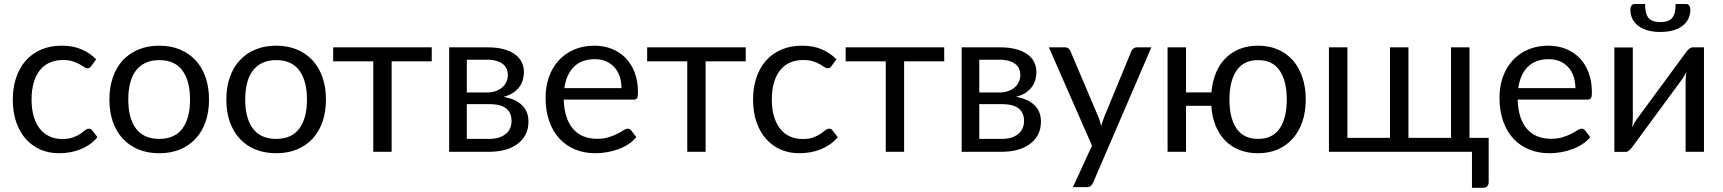

<svg xmlns="http://www.w3.org/2000/svg" viewBox="-20 -736 8353 931"><path d="M423 -416.5Q419 -411 415 -408Q411 -405 404 -405Q396.5 -405 387.5 -411.2Q378.5 -417.5 365.2 -425Q352 -432.5 332.8 -438.8Q313.5 -445 285.5 -445Q248 -445 219.5 -431.8Q191 -418.5 171.8 -393.5Q152.5 -368.5 142.8 -333Q133 -297.5 133 -253.5Q133 -207.5 143.5 -171.8Q154 -136 173.2 -111.8Q192.5 -87.5 219.8 -74.8Q247 -62 281 -62Q313.5 -62 334.5 -69.8Q355.5 -77.5 369.2 -87Q383 -96.5 392.2 -104.2Q401.5 -112 410.5 -112Q421.5 -112 427.5 -103.5L452.5 -71Q436 -50.5 415 -36Q394 -21.5 369.8 -11.8Q345.5 -2 319 2.5Q292.5 7 265 7Q217.5 7 176.8 -10.5Q136 -28 106 -61.2Q76 -94.5 59 -143Q42 -191.5 42 -253.5Q42 -310 57.8 -358Q73.5 -406 103.8 -440.8Q134 -475.5 178.2 -495Q222.5 -514.5 280 -514.5Q333.5 -514.5 374.2 -497.2Q415 -480 446.5 -448.5Z M752.5 -514.5Q808 -514.5 852.5 -496Q897 -477.5 928.5 -443.5Q960 -409.5 976.8 -361.2Q993.5 -313 993.5 -253.5Q993.5 -193.5 976.8 -145.5Q960 -97.5 928.5 -63.5Q897 -29.5 852.5 -11.2Q808 7 752.5 7Q696.5 7 651.8 -11.2Q607 -29.5 575.5 -63.5Q544 -97.5 527.2 -145.5Q510.5 -193.5 510.5 -253.5Q510.5 -313 527.2 -361.2Q544 -409.5 575.5 -443.5Q607 -477.5 651.8 -496Q696.5 -514.5 752.5 -514.5ZM752.5 -62.5Q827.5 -62.5 864.5 -112.8Q901.5 -163 901.5 -253Q901.5 -343.5 864.5 -394Q827.5 -444.5 752.5 -444.5Q714.5 -444.5 686.2 -431.5Q658 -418.5 639.2 -394Q620.5 -369.5 611.2 -333.8Q602 -298 602 -253Q602 -163 639.2 -112.8Q676.5 -62.5 752.5 -62.5Z M1319.5 -514.5Q1375 -514.5 1419.5 -496Q1464 -477.5 1495.5 -443.5Q1527 -409.5 1543.8 -361.2Q1560.5 -313 1560.5 -253.5Q1560.5 -193.5 1543.8 -145.5Q1527 -97.5 1495.5 -63.5Q1464 -29.5 1419.5 -11.2Q1375 7 1319.5 7Q1263.5 7 1218.8 -11.2Q1174 -29.5 1142.5 -63.5Q1111 -97.5 1094.2 -145.5Q1077.5 -193.5 1077.5 -253.5Q1077.5 -313 1094.2 -361.2Q1111 -409.5 1142.5 -443.5Q1174 -477.5 1218.8 -496Q1263.5 -514.5 1319.5 -514.5ZM1319.5 -62.5Q1394.5 -62.5 1431.5 -112.8Q1468.5 -163 1468.5 -253Q1468.5 -343.5 1431.5 -394Q1394.5 -444.5 1319.5 -444.5Q1281.5 -444.5 1253.2 -431.5Q1225 -418.5 1206.2 -394Q1187.5 -369.5 1178.2 -333.8Q1169 -298 1169 -253Q1169 -163 1206.2 -112.8Q1243.5 -62.5 1319.5 -62.5Z M2073.5 -438.5H1879V0H1790V-438.5H1595.5V-506.5H2073.5Z M2352.5 -62.5Q2402.5 -62.5 2431.5 -85.8Q2460.5 -109 2460.5 -149.5Q2460.5 -167.5 2455 -182.2Q2449.5 -197 2437 -208Q2424.5 -219 2403.8 -225Q2383 -231 2353 -231H2243.5V-62.5ZM2243.5 -446.5V-287.5H2341Q2363 -287.5 2381.8 -293.8Q2400.5 -300 2414 -311.2Q2427.5 -322.5 2435 -338.2Q2442.5 -354 2442.5 -373Q2442.5 -387 2437.5 -400.2Q2432.5 -413.5 2420.5 -423.8Q2408.5 -434 2389 -440.2Q2369.5 -446.5 2341 -446.5ZM2343.5 -506.5Q2390.5 -506.5 2424 -497Q2457.5 -487.5 2479 -471.2Q2500.5 -455 2510.5 -433Q2520.5 -411 2520.5 -386Q2520.5 -369.5 2516 -351.5Q2511.5 -333.5 2500.2 -317Q2489 -300.5 2469.8 -287.2Q2450.5 -274 2421.5 -266.5Q2479.5 -256.5 2511 -226.2Q2542.5 -196 2542.5 -146.5Q2542.5 -109.5 2527.8 -82.2Q2513 -55 2487.2 -36.5Q2461.5 -18 2427 -9Q2392.5 0 2353 0H2158V-506.5Z M2993.5 -308.5Q2993.5 -339.5 2984.8 -365.2Q2976 -391 2959.2 -409.8Q2942.5 -428.5 2918.5 -438.8Q2894.5 -449 2864 -449Q2800 -449 2762.8 -411.8Q2725.5 -374.5 2716.5 -308.5ZM3065.5 -71Q3049 -51 3026 -36.2Q3003 -21.5 2976.8 -12Q2950.5 -2.5 2922.5 2.2Q2894.5 7 2867 7Q2814.5 7 2770.2 -10.8Q2726 -28.5 2693.8 -62.8Q2661.5 -97 2643.5 -147.5Q2625.5 -198 2625.5 -263.5Q2625.5 -316.5 2641.8 -362.5Q2658 -408.5 2688.5 -442.2Q2719 -476 2763 -495.2Q2807 -514.5 2862 -514.5Q2907.5 -514.5 2946.2 -499.2Q2985 -484 3013.2 -455.2Q3041.5 -426.5 3057.5 -384.2Q3073.5 -342 3073.5 -288Q3073.5 -267 3069 -260Q3064.5 -253 3052 -253H2713.5Q2715 -205 2726.8 -169.5Q2738.5 -134 2759.5 -110.2Q2780.5 -86.5 2809.5 -74.8Q2838.5 -63 2874.5 -63Q2908 -63 2932.2 -70.8Q2956.5 -78.5 2974 -87.5Q2991.5 -96.5 3003.2 -104.2Q3015 -112 3023.5 -112Q3034.5 -112 3040.5 -103.5Z M3596 -438.5H3401.5V0H3312.5V-438.5H3118V-506.5H3596Z M4012.5 -416.5Q4008.5 -411 4004.5 -408Q4000.5 -405 3993.5 -405Q3986 -405 3977 -411.2Q3968 -417.5 3954.8 -425Q3941.5 -432.5 3922.2 -438.8Q3903 -445 3875 -445Q3837.5 -445 3809 -431.8Q3780.5 -418.5 3761.2 -393.5Q3742 -368.5 3732.2 -333Q3722.5 -297.5 3722.5 -253.5Q3722.5 -207.5 3733 -171.8Q3743.5 -136 3762.8 -111.8Q3782 -87.5 3809.2 -74.8Q3836.5 -62 3870.5 -62Q3903 -62 3924 -69.8Q3945 -77.5 3958.8 -87Q3972.5 -96.5 3981.8 -104.2Q3991 -112 4000 -112Q4011 -112 4017 -103.5L4042 -71Q4025.5 -50.5 4004.5 -36Q3983.5 -21.5 3959.2 -11.8Q3935 -2 3908.5 2.5Q3882 7 3854.5 7Q3807 7 3766.2 -10.5Q3725.5 -28 3695.5 -61.2Q3665.5 -94.5 3648.5 -143Q3631.5 -191.5 3631.5 -253.5Q3631.5 -310 3647.2 -358Q3663 -406 3693.2 -440.8Q3723.5 -475.5 3767.8 -495Q3812 -514.5 3869.5 -514.5Q3923 -514.5 3963.8 -497.2Q4004.5 -480 4036 -448.5Z M4558.5 -438.5H4364V0H4275V-438.5H4080.5V-506.5H4558.5Z M4837.5 -62.5Q4887.5 -62.5 4916.5 -85.8Q4945.5 -109 4945.5 -149.5Q4945.5 -167.5 4940 -182.2Q4934.5 -197 4922 -208Q4909.5 -219 4888.8 -225Q4868 -231 4838 -231H4728.5V-62.5ZM4728.5 -446.5V-287.5H4826Q4848 -287.5 4866.8 -293.8Q4885.5 -300 4899 -311.2Q4912.5 -322.5 4920 -338.2Q4927.5 -354 4927.5 -373Q4927.5 -387 4922.5 -400.2Q4917.5 -413.5 4905.5 -423.8Q4893.5 -434 4874 -440.2Q4854.5 -446.5 4826 -446.5ZM4828.5 -506.5Q4875.5 -506.5 4909 -497Q4942.5 -487.5 4964 -471.2Q4985.5 -455 4995.5 -433Q5005.5 -411 5005.5 -386Q5005.5 -369.5 5001 -351.5Q4996.5 -333.5 4985.2 -317Q4974 -300.5 4954.8 -287.2Q4935.5 -274 4906.5 -266.5Q4964.5 -256.5 4996 -226.2Q5027.5 -196 5027.5 -146.5Q5027.5 -109.5 5012.8 -82.2Q4998 -55 4972.2 -36.5Q4946.5 -18 4912 -9Q4877.5 0 4838 0H4643V-506.5Z M5563 -506.5 5280.5 149.5Q5276 159.5 5269.2 165.5Q5262.5 171.5 5248.5 171.5H5182.5L5275 -29.5L5066 -506.5H5143Q5154.5 -506.5 5161.2 -500.8Q5168 -495 5170.5 -488L5306 -169Q5314 -148 5319.5 -125Q5326.5 -148.5 5334.5 -169.5L5466 -488Q5469 -496 5476.2 -501.2Q5483.5 -506.5 5492.5 -506.5Z M6080.5 -62.5Q6150.5 -62.5 6185 -112.8Q6219.5 -163 6219.5 -253Q6219.5 -343.5 6185 -394Q6150.5 -444.5 6080.5 -444.5Q6010.5 -444.5 5976 -394Q5941.5 -343.5 5941.5 -253Q5941.5 -163 5976 -112.8Q6010.5 -62.5 6080.5 -62.5ZM5854 -288Q5858.5 -340 5875.8 -382Q5893 -424 5922.2 -453.5Q5951.5 -483 5991.2 -498.8Q6031 -514.5 6080.5 -514.5Q6133.5 -514.5 6176.2 -496Q6219 -477.5 6249 -443.5Q6279 -409.5 6295.2 -361.2Q6311.5 -313 6311.5 -253.5Q6311.5 -193.5 6295 -145.5Q6278.5 -97.5 6248 -63.5Q6217.5 -29.5 6175 -11.2Q6132.5 7 6080.5 7Q6030 7 5989.8 -9Q5949.5 -25 5920.5 -54.8Q5891.5 -84.5 5874.2 -127Q5857 -169.5 5853.5 -223H5731V0H5641.5V-506.5H5731V-288Z M7198.5 -67.5V147Q7198.5 160 7191.2 167.2Q7184 174.5 7172.5 174.5H7117.5V0H6424V-506.5H6513.5V-67.5H6720V-506.5H6809.5V-67.5H7016V-506.5H7105.5V-67.5Z M7619 -308.5Q7619 -339.5 7610.2 -365.2Q7601.5 -391 7584.8 -409.8Q7568 -428.5 7544 -438.8Q7520 -449 7489.5 -449Q7425.5 -449 7388.2 -411.8Q7351 -374.5 7342 -308.5ZM7691 -71Q7674.5 -51 7651.5 -36.2Q7628.5 -21.5 7602.2 -12Q7576 -2.5 7548 2.2Q7520 7 7492.5 7Q7440 7 7395.8 -10.8Q7351.5 -28.5 7319.2 -62.8Q7287 -97 7269 -147.5Q7251 -198 7251 -263.5Q7251 -316.5 7267.2 -362.5Q7283.5 -408.5 7314 -442.2Q7344.5 -476 7388.5 -495.2Q7432.5 -514.5 7487.5 -514.5Q7533 -514.5 7571.8 -499.2Q7610.5 -484 7638.8 -455.2Q7667 -426.5 7683 -384.2Q7699 -342 7699 -288Q7699 -267 7694.5 -260Q7690 -253 7677.5 -253H7339Q7340.5 -205 7352.2 -169.5Q7364 -134 7385 -110.2Q7406 -86.5 7435 -74.8Q7464 -63 7500 -63Q7533.5 -63 7557.8 -70.8Q7582 -78.5 7599.5 -87.5Q7617 -96.5 7628.8 -104.2Q7640.5 -112 7649 -112Q7660 -112 7666 -103.5Z M8242.5 -506.5V0H8153.5V-344Q8153.5 -354 8154.5 -365.5Q8155.5 -377 8157 -388.5Q8152.5 -378.5 8148 -370Q8143.5 -361.5 8138.5 -354.5L7894 -22Q7888.5 -14 7880.2 -6.8Q7872 0.5 7862 0.5H7808V-506H7897.5V-162Q7897.5 -152.5 7896.5 -141.2Q7895.5 -130 7894 -118.5Q7898.5 -128 7903 -136.2Q7907.5 -144.5 7912 -151.5L8156.5 -484Q8162 -492 8170.5 -499.2Q8179 -506.5 8189 -506.5ZM8031 -629Q8051.5 -629 8065.5 -633.8Q8079.5 -638.5 8088.2 -649Q8097 -659.5 8101 -676Q8105 -692.5 8105 -716.5H8157Q8166.5 -716.5 8171.5 -708Q8176.5 -699.5 8176.5 -689.5Q8176.5 -664.5 8166.5 -644.5Q8156.5 -624.5 8137.8 -610.2Q8119 -596 8092 -588.5Q8065 -581 8031 -581Q7997 -581 7970 -588.5Q7943 -596 7924.2 -610.2Q7905.5 -624.5 7895.5 -644.5Q7885.5 -664.5 7885.5 -689.5Q7885.5 -699.5 7890.5 -708Q7895.5 -716.5 7905 -716.5H7957Q7957 -692.5 7961 -676Q7965 -659.5 7973.8 -649Q7982.5 -638.5 7996.5 -633.8Q8010.5 -629 8031 -629Z"/></svg>

Font: Lato 2
Style: Regular
Weight: 400
Designer: Lukasz Dziedzic with Adam Twardoch and Botio Nikoltchev
Foundry: tyPoland Lukasz Dziedzic
Version: Version 2.015; 2015-08-06; http://www.latofonts.com/